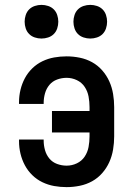

<svg xmlns="http://www.w3.org/2000/svg" viewBox="-20 -759 540 787"><path d="M253 8Q227 8 202 3.5Q177 -1 154 -12Q131 -23 112.5 -41Q94 -59 82 -81.5Q70 -104 64 -129Q58 -154 58 -180V-187H159V-183Q159 -163 164.5 -143.5Q170 -124 182.5 -109Q195 -94 214 -87Q233 -80 253 -80Q275 -80 295 -89.5Q315 -99 327 -117Q339 -135 343 -156.5Q347 -178 347 -200V-216H193V-304H347V-320Q347 -342 343 -363.5Q339 -385 327 -403Q315 -421 295 -430.5Q275 -440 253 -440Q233 -440 214 -433Q195 -426 182.5 -411Q170 -396 164.5 -376.5Q159 -357 159 -337V-333H58V-340Q58 -366 64 -391Q70 -416 82 -438.5Q94 -461 112.5 -479Q131 -497 154 -508Q177 -519 202 -523.5Q227 -528 253 -528Q280 -528 307 -522.5Q334 -517 357.5 -504Q381 -491 399 -470.5Q417 -450 428 -425.5Q439 -401 443.5 -374Q448 -347 448 -320V-200Q448 -173 443.5 -146Q439 -119 428 -94.5Q417 -70 399 -49.5Q381 -29 357.5 -16Q334 -3 307 2.5Q280 8 253 8ZM350 -601Q336 -601 322.5 -605.5Q309 -610 299.5 -619.5Q290 -629 285.5 -642.5Q281 -656 281 -670Q281 -684 285.5 -697.5Q290 -711 299.5 -720.5Q309 -730 322.5 -734.5Q336 -739 350 -739Q364 -739 377.5 -734.5Q391 -730 400.5 -720.5Q410 -711 414.5 -697.5Q419 -684 419 -670Q419 -656 414.5 -642.5Q410 -629 400.5 -619.5Q391 -610 377.5 -605.5Q364 -601 350 -601ZM150 -601Q136 -601 122.5 -605.5Q109 -610 99.5 -619.5Q90 -629 85.5 -642.5Q81 -656 81 -670Q81 -684 85.5 -697.5Q90 -711 99.5 -720.5Q109 -730 122.5 -734.5Q136 -739 150 -739Q164 -739 177.5 -734.5Q191 -730 200.5 -720.5Q210 -711 214.5 -697.5Q219 -684 219 -670Q219 -656 214.5 -642.5Q210 -629 200.5 -619.5Q191 -610 177.5 -605.5Q164 -601 150 -601Z"/></svg>

Font: Iosevka Term Semibold
Style: Regular
Weight: 600
Monospace: yes
Designer: Belleve Invis
Foundry: Belleve Invis
Version: Version 31.4.0